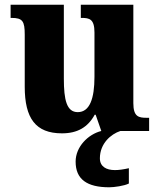

<svg xmlns="http://www.w3.org/2000/svg" viewBox="-20 -556 678 815"><path d="M243 10C309 10 353 -16 382 -69H386L410 0C354 14 301 67 301 130C301 205 349 239 444 239C464 239 508 233 527 223V158C505 163 485 166 468 166C431 166 404 151 404 116C404 53 451 13 491 0H613V-56H603C569 -56 546 -60 546 -118V-536H323V-480H326C360 -480 381 -475 381 -418V-230C381 -138 361 -80 310 -80C263 -80 251 -132 251 -222V-536H25V-480H29C76 -480 85 -466 85 -409V-188C85 -54 131 10 243 10Z"/></svg>

Font: Noto Serif Lao SemiCondensed ExtraBold
Style: Regular
Weight: 800
Width: 4
Designer: Monotype Design Team
Foundry: Monotype Imaging Inc.
Version: Version 2.003